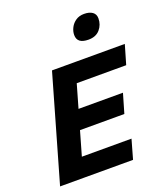

<svg xmlns="http://www.w3.org/2000/svg" viewBox="-160 -1013 981 1125"><g transform="rotate(-20 330.5 -451.0)"><path d="M207 -655H352L164 0H19ZM183 -535 218 -655H661L626 -535ZM30 0 64 -120H508L474 0ZM107 -270 142 -390H553L518 -270ZM471 -751Q435 -751 417.5 -764.5Q400 -778 400 -805Q400 -828 411.5 -850.5Q423 -873 444.5 -887.5Q466 -902 496 -902Q529 -902 548 -888.5Q567 -875 567 -849Q567 -809 542 -780Q517 -751 471 -751Z"/></g></svg>

Font: Intel One Mono Light
Style: Italic
Weight: 300
Italic angle: -16°
Monospace: yes
Designer: Fred Shallcrass
Foundry: Frere-Jones Type LLC
Version: Version 1.004